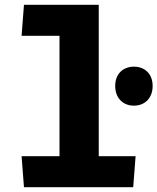

<svg xmlns="http://www.w3.org/2000/svg" viewBox="-20 -785 660 805"><path d="M541.5 -342C588 -342 620 -374.5 620 -424.5C620 -474.5 588 -505.5 541.5 -505.5C495 -505.5 463 -474.5 463 -424.5C463 -374.5 495 -342 541.5 -342ZM70.5 -130 80.5 0H538.5L548.5 -130H394V-765H80.5L70.5 -635H229.5V-130Z"/></svg>

Font: Monaspace Argon ExtraBold
Style: Bold
Weight: 800
Designer: Riley Cran & the Lettermatic Team
Foundry: Lettermatic
Version: Version 1.000 (Monaspace Argon)